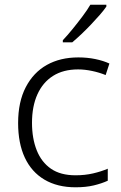

<svg xmlns="http://www.w3.org/2000/svg" viewBox="-20 -786 516 816"><path d="M301 10Q224 10 169 -22.5Q114 -55 85.5 -116Q57 -177 57 -263Q57 -353 89.5 -415.5Q122 -478 179 -510Q236 -542 313 -542Q351 -542 385 -535Q419 -528 445 -516L429 -467Q402 -478 371 -484.5Q340 -491 312 -491Q249 -491 205.5 -463.5Q162 -436 139 -385Q116 -334 116 -264Q116 -198 136 -147.5Q156 -97 196.5 -69Q237 -41 301 -41Q341 -41 375.5 -49Q410 -57 438 -69V-18Q412 -6 378.5 2Q345 10 301 10ZM432 -758Q421 -742 404 -722.5Q387 -703 367 -682Q347 -661 326.5 -641.5Q306 -622 287 -606H247V-615Q266 -635 288 -662Q310 -689 331 -717Q352 -745 364 -766H432Z"/></svg>

Font: Noto Sans Thai Light
Style: Regular
Weight: 300
Designer: Monotype Design Team
Foundry: Monotype Imaging Inc.
Version: Version 2.001